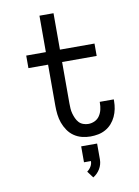

<svg xmlns="http://www.w3.org/2000/svg" viewBox="-104 -803 807 1116"><g transform="rotate(-10 300.0 -245.0)"><path d="M380 8Q354 8 329 1.5Q304 -5 283 -19.5Q262 -34 247 -56Q232 -78 223.5 -102Q215 -126 212 -151.5Q209 -177 209 -203V-446H93V-520H209V-735H292V-520H496V-447H292V-203Q292 -188 293 -172.5Q294 -157 298 -142.5Q302 -128 308.5 -113.5Q315 -99 325 -88Q335 -77 350 -71.5Q365 -66 380 -66Q400 -66 418 -74.5Q436 -83 447 -99.5Q458 -116 462.5 -135.5Q467 -155 467 -175V-181H550V-171Q550 -148 545.5 -125Q541 -102 531 -80.5Q521 -59 505.5 -41.5Q490 -24 469.5 -12.5Q449 -1 426 3.5Q403 8 380 8ZM354 245 325 206Q339 196 348 181Q357 166 357 149H316V55H410V149Q410 164 406 178Q402 192 394.5 204.5Q387 217 376.5 227.5Q366 238 354 245Z"/></g></svg>

Font: Nova Nerd Font
Style: Regular
Weight: 400
Designer: Belleve Invis
Foundry: Belleve Invis
Version: Version 24.1.4; ttfautohint (v1.8.4);Nerd Fonts 3.1.1